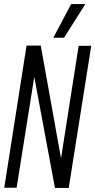

<svg xmlns="http://www.w3.org/2000/svg" viewBox="-20 -926 470 947"><path d="M1 0 111 -701H181L281 -145L368 -700H430L319 1H251L149 -547L62 0ZM243 -740 331 -906H401L296 -740Z"/></svg>

Font: Georama Condensed
Style: Italic
Weight: 400
Width: 3
Italic angle: -9°
Designer: Jean-Baptiste Levee
Foundry: Production Type
Version: Version 1.000